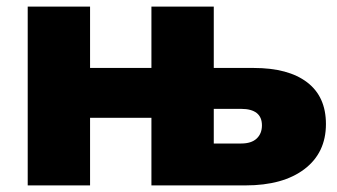

<svg xmlns="http://www.w3.org/2000/svg" viewBox="-20 -562 1023 582"><path d="M749 -356Q854 -356 911 -312.5Q968 -269 968 -186Q968 -99 903 -49.5Q838 0 724 0H439V-205H253V0H64V-542H253V-356H439V-542H628V-356ZM711 -127Q742 -127 758 -142Q774 -157 774 -182Q774 -207 758 -219.5Q742 -232 711 -232H628V-127Z"/></svg>

Font: MOST Montserrat ExtraBold
Style: Regular
Weight: 800
Designer: Julieta Ulanovsky
Foundry: Julieta Ulanovsky
Version: Version 8.000;March 11, 2024;FontCreator 15.0.0.2926 64-bit